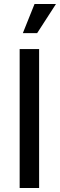

<svg xmlns="http://www.w3.org/2000/svg" viewBox="-20 -947 302 967"><path d="M79 0H177V-700H79ZM95 -780H167L262 -927H154Z"/></svg>

Font: Uncut Sans Medium
Style: Regular
Weight: 500
Designer: Kasper Nordkvist
Foundry: UNCUT.wtf
Version: Version 1.304;Glyphs 3.2 (3246)